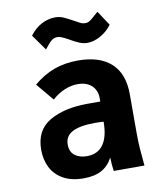

<svg xmlns="http://www.w3.org/2000/svg" viewBox="-87 -851 775 930"><g transform="rotate(-10 300.0 -386.0)"><path d="M70 -161.5Q70 -258 142.8 -300.2Q215.5 -342.5 330 -342.5H392.5V-362Q392.5 -383 382.5 -402Q372.5 -421 351.5 -432.8Q330.5 -444.5 299.5 -444.5Q267 -444.5 234 -430.8Q201 -417 172.5 -391L100.5 -477Q149 -518 202 -537.5Q255 -557 320 -557Q426.5 -557 483 -505.2Q539.5 -453.5 539.5 -353V-159.5Q539.5 -121.5 542 -85Q544.5 -48.5 549.5 0H398.5Q393.5 -32.5 393 -67Q373 -28.5 338.5 -9.2Q304 10 249 10Q189.5 10 149.2 -12.8Q109 -35.5 89.5 -74.2Q70 -113 70 -161.5ZM391.5 -243.5Q373 -245 349.5 -245Q275 -245 238 -225.5Q201 -206 201 -165Q201 -128 224.5 -110.5Q248 -93 283.5 -93Q336.5 -93 364 -131.2Q391.5 -169.5 391.5 -243.5ZM292 -667Q272.5 -677.5 261.5 -681.8Q250.5 -686 242 -686Q225.5 -686 213 -676.2Q200.5 -666.5 177.5 -636.5L122.5 -714Q147.5 -747.5 180.2 -764.8Q213 -782 248 -782Q268 -782 285.5 -774.8Q303 -767.5 337 -749Q359.5 -736 368 -732.5Q376.5 -729 387.5 -729Q396 -729 403 -732Q410 -735 420.8 -743.8Q431.5 -752.5 454.5 -773L502 -701Q479 -670 445.8 -651.5Q412.5 -633 380.5 -633Q362 -633 341.2 -641.5Q320.5 -650 292 -667Z"/></g></svg>

Font: JuliaMono ExtraBold
Style: Regular
Weight: 800
Monospace: yes
Designer: cormullion
Foundry: corm
Version: Version 0.055; ttfautohint (v1.8.4)